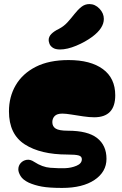

<svg xmlns="http://www.w3.org/2000/svg" viewBox="-20 -909 600 943"><path d="M285 14Q222 14 186 7.5Q150 1 121 -12Q92 -26 81 -44.5Q70 -63 70 -77Q70 -95 81.5 -108Q93 -121 111 -124Q129 -127 148 -114Q188 -88 227 -85Q266 -82 300 -83Q330 -84 356 -95Q382 -106 382 -127Q382 -141 366.5 -145.5Q351 -150 311 -150Q179 -150 101.5 -200Q24 -250 24 -362Q24 -434 57.5 -491Q91 -548 156 -581Q221 -614 317 -614Q425 -614 485.5 -569.5Q546 -525 546 -441Q546 -333 443 -333Q419 -333 388.5 -337.5Q358 -342 330.5 -346.5Q303 -351 286 -351Q260 -351 248.5 -339Q237 -327 237 -309Q237 -288 253.5 -277.5Q270 -267 314 -267Q411 -267 457 -231Q503 -195 503 -129Q503 -65 444.5 -25.5Q386 14 285 14ZM275 -666Q252 -666 239.5 -674.5Q227 -683 223 -694Q219 -705 219 -712Q219 -729 232.5 -742.5Q246 -756 269 -767Q294 -780 312 -800Q330 -820 346 -840.5Q362 -861 379.5 -875Q397 -889 419 -889Q447 -889 468.5 -866.5Q490 -844 490 -816Q490 -771 434 -729Q399 -703 354.5 -684.5Q310 -666 275 -666Z"/></svg>

Font: Matemasie
Style: Regular
Weight: 400
Designer: Adam Yeo
Version: Version 1.001; ttfautohint (v1.8.4.7-5d5b)